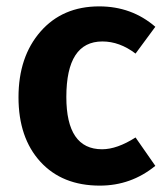

<svg xmlns="http://www.w3.org/2000/svg" viewBox="-20 -566 518 602"><path d="M291 -546Q393 -546 467 -482L405 -398Q355 -436 301 -436Q188 -436 188 -262Q188 -98 300 -98Q347 -98 405 -135L467 -46Q391 16 293 16Q175 16 106.5 -59Q38 -134 38 -261Q38 -388 107 -467Q176 -546 291 -546Z"/></svg>

Font: FiraGO SemiBold
Style: Regular
Weight: 600
Designer: bBox Type
Foundry: bBox Type GmbH
Version: Version 1.001;PS 001.001;hotconv 1.0.88;makeotf.lib2.5.64775